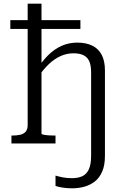

<svg xmlns="http://www.w3.org/2000/svg" viewBox="-20 -778 695 1041"><path d="M130 -758H205V-53Q205 -50 217 -47.5Q229 -45 246 -44Q263 -43 277 -43H281V0H42V-43H45Q71 -43 90 -47.5Q109 -52 119.5 -64.5Q130 -77 130 -99ZM416 -669V-621H36V-669ZM474 67V-385Q474 -421 465 -443.5Q456 -466 435 -477.5Q414 -489 378 -489Q342 -489 308.5 -474Q275 -459 244.5 -430Q214 -401 184 -357L171 -388Q204 -441 238.5 -476Q273 -511 313 -529Q353 -547 399 -547Q447 -547 480.5 -530.5Q514 -514 531.5 -480.5Q549 -447 549 -396V67Q549 118 534 152.5Q519 187 493.5 206.5Q468 226 436.5 234.5Q405 243 371 243Q343 243 318.5 239Q294 235 281 230V174Q297 179 319.5 183.5Q342 188 370 188Q403 188 426 177.5Q449 167 461.5 140.5Q474 114 474 67Z"/></svg>

Font: Roboto Serif Light
Style: Regular
Weight: 300
Designer: Greg Gazdowicz
Foundry: Commercial Type
Version: Version 1.008